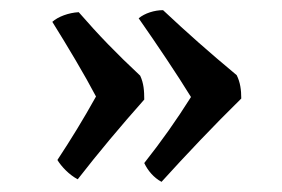

<svg xmlns="http://www.w3.org/2000/svg" viewBox="-20 -436 555 378"><path d="M264 -115C271 -100 283 -86 298 -78C347 -132 400 -188 455 -242C455 -259 453 -274 446 -288C392 -333 350 -370 301 -416C284 -416 265 -410 253 -400C288 -350 329 -289 356 -245C327 -199 298 -158 264 -115ZM93 -121C101 -108 116 -92 133 -83C175 -137 217 -187 264 -240C264 -257 263 -272 256 -287C209 -331 175 -366 135 -412C115 -411 94 -403 83 -393C113 -345 147 -288 169 -246C144 -201 120 -162 93 -121Z"/></svg>

Font: Vollkorn Semibold
Style: Regular
Weight: 600
Designer: Friedrich Althausen
Foundry: Friedrich Althausen
Version: Version 4.015;PS 004.015;hotconv 1.0.88;makeotf.lib2.5.64775